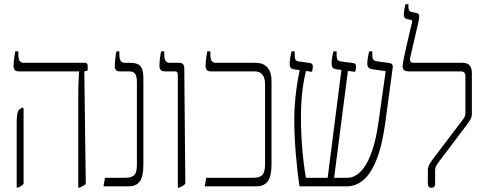

<svg xmlns="http://www.w3.org/2000/svg" viewBox="-20 -893 2324 920"><path d="M355 6H362C373 1 384 -5 391 -12L384 -551L400 -555V-579C400 -588 395 -592 386 -592H94C76 -592 68 -604 68 -630V-647H53C49 -623 45 -595 45 -579C45 -560 51 -551 70 -551H359V-550C357 -526 355 -483 355 -418ZM60 6H66C78 1 86 -4 93 -12V-374L88 -378L76 -371C65 -364 60 -347 60 -308Z M476 0H593C642 0 667 -24 667 -103V-519C667 -574 650 -592 603 -592H578C560 -592 552 -605 552 -631V-647H538C533 -623 530 -595 530 -579C530 -561 535 -551 554 -551H597C626 -551 636 -539 636 -496V-105C636 -58 625 -41 576 -41H483Z M832 6H838C851 1 861 -4 868 -13L863 -563C863 -583 857 -592 838 -592H793C775 -592 767 -605 767 -631V-647H752C748 -629 744 -601 744 -577C744 -560 752 -551 770 -551H817C829 -551 832 -546 832 -533Z M961 0H1205C1256 0 1281 -25 1281 -108V-505C1281 -562 1255 -592 1203 -592H1014C996 -592 988 -605 988 -631V-647H973C969 -622 965 -594 965 -580C965 -561 971 -551 990 -551H1200C1230 -551 1250 -534 1250 -489V-108C1250 -58 1238 -41 1189 -41H968Z M1415 0H1641C1789 0 1818 -248 1828 -319L1862 -571C1863 -584 1856 -590 1846 -591L1787 -599C1766 -602 1764 -612 1764 -635V-647H1749C1745 -630 1740 -608 1740 -590C1740 -570 1746 -565 1765 -561L1828 -552L1794 -310C1776 -176 1731 -41 1643 -41H1581L1647 -553L1681 -549C1684 -555 1686 -565 1686 -574C1686 -584 1682 -590 1672 -591L1616 -598C1597 -601 1593 -608 1593 -632V-647H1578C1572 -625 1569 -607 1569 -589C1569 -571 1574 -564 1592 -561L1616 -558L1550 -41H1446C1431 -122 1422 -238 1422 -330C1422 -444 1436 -510 1446 -553L1475 -549C1477 -556 1479 -564 1479 -574C1479 -583 1476 -589 1466 -591L1415 -598C1396 -600 1392 -607 1392 -632V-647H1377C1372 -625 1368 -606 1368 -588C1368 -570 1374 -563 1392 -560L1416 -557C1405 -504 1390 -418 1390 -314C1390 -216 1403 -77 1415 0Z M2048 7C2059 7 2065 -1 2065 -12V-77C2065 -93 2071 -101 2081 -115L2219 -298C2232 -316 2241 -330 2241 -345V-541C2241 -565 2235 -592 2197 -592H1962C1946 -592 1942 -600 1946 -619L1986 -792C1992 -820 1988 -829 1974 -831L1955 -835C1938 -838 1937 -850 1937 -863V-873H1923C1921 -864 1915 -841 1915 -825C1915 -810 1919 -804 1932 -801L1948 -798C1956 -796 1956 -792 1954 -785C1948 -757 1909 -600 1909 -575C1909 -556 1923 -551 1937 -551H2188C2202 -551 2210 -544 2210 -528V-348C2210 -337 2206 -332 2198 -320L2056 -133C2040 -112 2030 -95 2030 -77V-12C2030 0 2037 7 2048 7Z"/></svg>

Font: Noto Serif Hebrew Condensed ExtraLight
Style: Regular
Weight: 200
Width: 3
Designer: Monotype Design Team
Foundry: Monotype Imaging Inc.
Version: Version 2.004